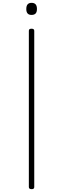

<svg xmlns="http://www.w3.org/2000/svg" viewBox="-20 -1317 445 1351"><path d="M203 14Q192 14 187.5 10Q183 6 183 -1V-1100Q183 -1108 187.5 -1111.5Q192 -1115 202 -1115Q211 -1115 216 -1111.5Q221 -1108 221 -1100V-1Q221 6 217 10Q213 14 203 14ZM202 -1212Q183 -1212 174 -1222.5Q165 -1233 165 -1253Q165 -1276 174.5 -1286.5Q184 -1297 202 -1297Q221 -1297 230.5 -1286.5Q240 -1276 240 -1254Q240 -1232 230.5 -1222Q221 -1212 202 -1212Z"/></svg>

Font: Playwrite FR Moderne Thin
Style: Regular
Weight: 250
Version: Version 1.002